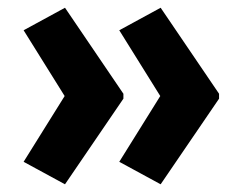

<svg xmlns="http://www.w3.org/2000/svg" viewBox="-20 -522 625 496"><path d="M545.9 -267.1 395 -45.9 288.1 -104 394 -273.9 288.1 -443.8 395 -502 545.9 -279.8ZM298.8 -267.1 147.9 -45.9 41 -104 147 -273.9 41 -443.8 147.9 -502 298.8 -279.8Z"/></svg>

Font: Droid Sans
Style: Bold
Weight: 700
Foundry: Ascender Corporation
Version: Version 1.00 build 112